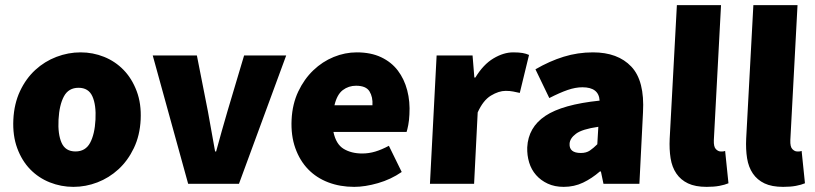

<svg xmlns="http://www.w3.org/2000/svg" viewBox="-20 -716 3176 748"><path d="M32 -250Q35 -312 58 -361Q81 -410 117.5 -443.5Q154 -477 200 -494.5Q246 -512 294 -512Q342 -512 385.5 -494.5Q429 -477 461.5 -443.5Q494 -410 512.5 -361Q531 -312 528 -250Q525 -188 501.5 -139Q478 -90 441.5 -56.5Q405 -23 359.5 -5.5Q314 12 266 12Q218 12 174 -5.5Q130 -23 97.5 -56.5Q65 -90 47 -139Q29 -188 32 -250ZM208 -250Q205 -193 220 -159.5Q235 -126 274 -126Q313 -126 331 -159.5Q349 -193 352 -250Q355 -307 340 -340.5Q325 -374 286 -374Q247 -374 229 -340.5Q211 -307 208 -250Z M575 -500H747L790 -282Q804 -207 818 -126H822Q844 -207 866 -282L931 -500H1095L911 0H713Z M1116 -250Q1119 -311 1142 -359.5Q1165 -408 1200.5 -442Q1236 -476 1280 -494Q1324 -512 1370 -512Q1425 -512 1465 -493Q1505 -474 1530 -441Q1555 -408 1566.5 -364Q1578 -320 1575 -270Q1574 -247 1570.5 -229Q1567 -211 1564 -202H1279Q1289 -154 1319 -136Q1349 -118 1391 -118Q1417 -118 1442 -125.5Q1467 -133 1495 -148L1545 -46Q1503 -17 1452.5 -2.5Q1402 12 1360 12Q1305 12 1259 -5.5Q1213 -23 1180.5 -56.5Q1148 -90 1130.5 -139Q1113 -188 1116 -250ZM1431 -306Q1433 -338 1419.5 -360Q1406 -382 1367 -382Q1338 -382 1315.5 -365Q1293 -348 1283 -306Z M1681 -500H1821L1828 -414H1832Q1863 -465 1902.5 -488.5Q1942 -512 1979 -512Q2002 -512 2016 -509.5Q2030 -507 2041 -502L2005 -354Q1991 -357 1979 -359.5Q1967 -362 1950 -362Q1923 -362 1892.5 -343.5Q1862 -325 1841 -278L1827 0H1655Z M2034 -142Q2038 -220 2104.5 -264.5Q2171 -309 2316 -324Q2313 -376 2249 -376Q2222 -376 2191.5 -365.5Q2161 -355 2120 -334L2066 -446Q2121 -478 2176 -495Q2231 -512 2290 -512Q2387 -512 2439.5 -456.5Q2492 -401 2485 -278L2471 0H2331L2321 -48H2317Q2286 -21 2251.5 -4.5Q2217 12 2176 12Q2141 12 2114 -0.5Q2087 -13 2068.5 -34Q2050 -55 2041.5 -83Q2033 -111 2034 -142ZM2199 -156Q2197 -120 2243 -120Q2264 -120 2278 -129.5Q2292 -139 2307 -154L2311 -222Q2248 -213 2224 -195Q2200 -177 2199 -156Z M2617 -696H2789L2761 -170Q2760 -144 2769 -135Q2778 -126 2787 -126Q2792 -126 2795.5 -126Q2799 -126 2805 -128L2818 -2Q2804 4 2783 8Q2762 12 2733 12Q2689 12 2660.5 -1.5Q2632 -15 2615 -40Q2598 -65 2592.5 -99.5Q2587 -134 2589 -176Z M2915 -696H3087L3059 -170Q3058 -144 3067 -135Q3076 -126 3085 -126Q3090 -126 3093.5 -126Q3097 -126 3103 -128L3116 -2Q3102 4 3081 8Q3060 12 3031 12Q2987 12 2958.5 -1.5Q2930 -15 2913 -40Q2896 -65 2890.5 -99.5Q2885 -134 2887 -176Z"/></svg>

Font: Kilde Sans Black
Style: Regular
Weight: 900
Italic angle: -3°
Designer: Paul D. Hunt
Foundry: Adobe Systems Incorporated
Version: Version 1.050;PS Version 1.000;hotconv 1.0.70;makeotf.lib2.5